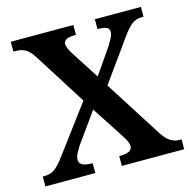

<svg xmlns="http://www.w3.org/2000/svg" viewBox="-105 -818 918 922"><g transform="rotate(-15 354.0 -357.0)"><path d="M9 0V-49H15Q51 -49 72.5 -67Q94 -85 119 -119L292 -351L127 -612Q110 -639 90.5 -652Q71 -665 41 -665H28V-714H339V-665H336Q302 -665 289.5 -656.5Q277 -648 277 -636Q277 -626 283.5 -611.5Q290 -597 303 -577L388 -445L478 -575Q487 -590 495.5 -606.5Q504 -623 504 -636Q504 -654 488 -659.5Q472 -665 449 -665H446V-714H675V-665H666Q637 -665 616.5 -649.5Q596 -634 567 -593L422 -391L606 -102Q626 -72 646.5 -60.5Q667 -49 686 -49H699V0H389V-49H394Q454 -49 454 -82Q454 -93 448 -106Q442 -119 421 -151L326 -297L217 -145Q209 -132 200 -115Q191 -98 191 -82Q191 -66 206 -57.5Q221 -49 254 -49H257V0Z"/></g></svg>

Font: Noto Serif Khojki SemiBold
Style: Regular
Weight: 600
Version: Version 2.003